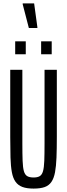

<svg xmlns="http://www.w3.org/2000/svg" viewBox="-20 -1097 392 1125"><path d="M177 8Q137 8 111.5 -1.5Q86 -11 71 -32Q56 -53 49.5 -88Q43 -123 41.5 -174Q40 -225 40 -295V-688H111V-258Q111 -194 112.5 -154.5Q114 -115 120 -94Q126 -73 139.5 -65Q153 -57 177 -57Q200 -57 213 -65Q226 -73 232 -94Q238 -115 239.5 -154.5Q241 -194 241 -258V-688H313V-295Q313 -225 311 -174Q309 -123 302.5 -88Q296 -53 281.5 -31.5Q267 -10 242 -1Q217 8 177 8ZM69 -779V-855H131V-779ZM221 -779V-855H283V-779ZM149 -933 113 -1072V-1077H180L199 -938V-933Z"/></svg>

Font: Saira UltraCondensed Medium
Style: Regular
Weight: 500
Width: 1
Designer: Hector Gatti with collaboration of the Omnibus-Type team
Foundry: Omnibus-Type
Version: Version 1.101